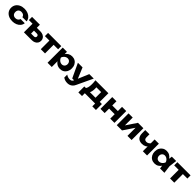

<svg xmlns="http://www.w3.org/2000/svg" viewBox="937 -3492 6576 6576"><g transform="rotate(45 4225.5 -203.5)"><path d="M737 -241Q729 -164 681 -106Q633 -48 556.5 -16Q480 16 385 16Q280 16 200 -22Q120 -60 75 -128Q30 -196 30 -285Q30 -375 75 -443Q120 -511 200 -549.5Q280 -588 385 -588Q480 -588 556.5 -555.5Q633 -523 681 -465.5Q729 -408 737 -330H534Q523 -381 483 -408.5Q443 -436 385 -436Q340 -436 306.5 -418.5Q273 -401 254.5 -367.5Q236 -334 236 -285Q236 -237 254.5 -203.5Q273 -170 306.5 -152.5Q340 -135 385 -135Q443 -135 483.5 -164Q524 -193 534 -241Z M1075 -422H1310Q1385 -422 1441.5 -395.5Q1498 -369 1529.5 -321.5Q1561 -274 1561 -211Q1561 -147 1529.5 -99.5Q1498 -52 1443 -26Q1388 0 1313 0H937V-511L1031 -417H760V-571H1140V-50L1046 -143H1276Q1314 -143 1334.5 -161.5Q1355 -180 1355 -214Q1355 -247 1334.5 -265.5Q1314 -284 1276 -284H1075Z M1754 -501H1959V0H1754ZM1537 -571H2176V-417H1537Z M2246 -571H2451V-407L2442 -383V-223L2451 -176V165H2246ZM2386 -285Q2399 -378 2440.5 -445.5Q2482 -513 2546 -550.5Q2610 -588 2691 -588Q2775 -588 2838.5 -550Q2902 -512 2937.5 -444Q2973 -376 2973 -285Q2973 -196 2937.5 -127.5Q2902 -59 2838.5 -21.5Q2775 16 2691 16Q2610 16 2546 -21.5Q2482 -59 2441 -127Q2400 -195 2386 -285ZM2767 -285Q2767 -328 2749.5 -361Q2732 -394 2700.5 -413Q2669 -432 2629 -432Q2588 -432 2551 -413Q2514 -394 2486 -361Q2458 -328 2443 -285Q2458 -243 2486 -210Q2514 -177 2551 -158.5Q2588 -140 2629 -140Q2669 -140 2700.5 -158.5Q2732 -177 2749.5 -210Q2767 -243 2767 -285Z M3217 181Q3154 181 3105 165.5Q3056 150 3010 118V-24Q3057 6 3098 19Q3139 32 3188 32Q3229 32 3261 14Q3293 -4 3313 -52L3532 -571H3749L3475 11Q3446 74 3404.5 111.5Q3363 149 3315 165Q3267 181 3217 181ZM3224 -53 2981 -571H3206L3421 -53Z M4562 -152V137H4386V0H3887V137H3711V-152H3883L3921 -149H4335L4370 -152ZM3830 -571H4458V-39H4255V-516L4348 -423H3930L4006 -497Q4020 -456 4023 -419.5Q4026 -383 4026 -353Q4026 -215 3979 -138.5Q3932 -62 3847 -62L3764 -132Q3842 -186 3842 -394Q3842 -434 3839 -479Q3836 -524 3830 -571Z M4644 -571H4848V0H4644ZM5118 -571H5322V0H5118ZM4762 -368H5195V-216H4762Z M5434 0V-571H5636V-111L5592 -125L5891 -571H6153V0H5952V-473L5996 -458L5689 0Z M6492 -155Q6371 -155 6307 -222Q6243 -289 6243 -416V-571H6447V-425Q6447 -311 6554 -311Q6602 -311 6645 -337.5Q6688 -364 6719 -415L6729 -284Q6704 -224 6640.5 -189.5Q6577 -155 6492 -155ZM6697 0V-571H6902V0Z M7530 0 7504 -206 7531 -285 7504 -364 7530 -571H7742L7706 -286L7742 0ZM7578 -285Q7564 -195 7522.5 -127Q7481 -59 7417.5 -21.5Q7354 16 7273 16Q7189 16 7125.5 -21.5Q7062 -59 7026 -127.5Q6990 -196 6990 -285Q6990 -376 7026 -444Q7062 -512 7125.5 -550Q7189 -588 7273 -588Q7354 -588 7417.5 -550.5Q7481 -513 7523 -445.5Q7565 -378 7578 -285ZM7197 -285Q7197 -243 7214.5 -210Q7232 -177 7263 -158.5Q7294 -140 7334 -140Q7376 -140 7413 -158.5Q7450 -177 7478 -210Q7506 -243 7520 -285Q7506 -328 7478 -361Q7450 -394 7413 -413Q7376 -432 7334 -432Q7294 -432 7263 -413Q7232 -394 7214.5 -361Q7197 -328 7197 -285Z M8015 -501H8220V0H8015ZM7798 -571H8437V-417H7798Z"/></g></svg>

Font: Unbounded
Style: Bold
Weight: 700
Designer: Luke Prowse, Jean-Baptiste Morizot, Fátima Lázaro, Florian Runge
Foundry: NaN
Version: Version 1.700